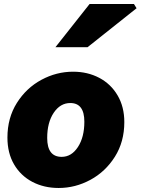

<svg xmlns="http://www.w3.org/2000/svg" viewBox="-20 -923 700 956"><path d="M17 -238Q17 -336 64 -410.5Q111 -485 186 -525.5Q261 -566 344 -566Q416 -566 474 -535.5Q532 -505 565.5 -448Q599 -391 599 -315Q599 -217 552 -142.5Q505 -68 430 -27.5Q355 13 272 13Q199 13 141 -17.5Q83 -48 50 -104.5Q17 -161 17 -238ZM400 -317Q400 -410 330 -410Q280 -410 247.5 -361.5Q215 -313 215 -236Q215 -142 287 -142Q336 -142 368 -191Q400 -240 400 -317ZM426 -903H647L660 -882L416 -688H256Z"/></svg>

Font: Nebula Sans Black
Style: Regular
Weight: 900
Italic angle: -9°
Designer: Paul D. Hunt for Adobe (as Source Sans)
Foundry: Nebula Entertainment & Broadcasting LLC
Version: Version 1.010